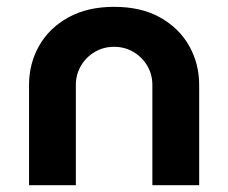

<svg xmlns="http://www.w3.org/2000/svg" viewBox="-20 -542 668 562"><path d="M65 0V-293Q65 -356 94.5 -408Q124 -460 180 -491Q236 -522 314 -522Q393 -522 448.5 -491Q504 -460 533.5 -408Q563 -356 563 -293V0H426V-293Q426 -324 411 -349.5Q396 -375 370.5 -390Q345 -405 314 -405Q283 -405 257.5 -390Q232 -375 217 -349.5Q202 -324 202 -293V0Z"/></svg>

Font: MuseoModerno Thin SemiBold
Style: Regular
Weight: 600
Version: Version 1.003